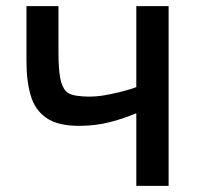

<svg xmlns="http://www.w3.org/2000/svg" viewBox="-20 -604 653 624"><path d="M423 0V-236Q386 -220 338.5 -207.5Q291 -195 237 -195Q168 -195 131 -220.5Q94 -246 80 -293Q66 -340 66 -406V-584H170V-435Q170 -382 175.5 -351.5Q181 -321 195 -307Q206 -296 228 -293Q250 -290 268 -290Q295 -290 320.5 -294.5Q346 -299 368 -304.5Q390 -310 404.5 -314.5Q419 -319 423 -321V-584H528V0Z"/></svg>

Font: Ruda SemiBold
Style: Regular
Weight: 600
Designer: Mariela Monsalve and Angelina Sanchez
Foundry: Mariela Monsalve and Angelina Sanchez
Version: Version 2.001